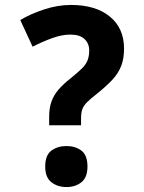

<svg xmlns="http://www.w3.org/2000/svg" viewBox="-20 -744 584 777"><path d="M179 -237V-273Q179 -306 188 -332Q197 -358 216.5 -381Q236 -404 267 -428Q294 -450 310.5 -466Q327 -482 334 -499Q341 -516 341 -540Q341 -568 322 -586Q303 -604 265 -604Q231 -604 192 -590Q153 -576 112 -555L62 -663Q104 -688 159 -706Q214 -724 267 -724Q367 -724 424.5 -677Q482 -630 482 -547Q482 -506 470 -476Q458 -446 434 -420.5Q410 -395 374 -366Q347 -345 332.5 -330.5Q318 -316 313 -301.5Q308 -287 308 -266V-237ZM163 -70Q163 -116 188 -134.5Q213 -153 249 -153Q285 -153 309.5 -134.5Q334 -116 334 -70Q334 -26 309.5 -6.5Q285 13 249 13Q213 13 188 -6.5Q163 -26 163 -70Z"/></svg>

Font: Noto Sans Devanagari
Style: Bold
Weight: 700
Version: Version 2.003